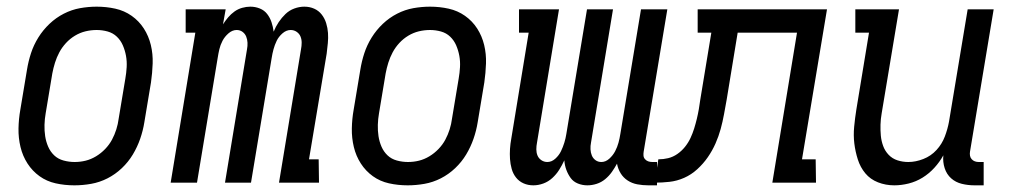

<svg xmlns="http://www.w3.org/2000/svg" viewBox="-20 -548 3040 576"><path d="M203 8Q174 8 147 2Q120 -4 98.5 -19.5Q77 -35 62.5 -57.5Q48 -80 41.5 -107Q35 -134 35.5 -162.5Q36 -191 41 -219L61 -339Q65 -364 73 -388.5Q81 -413 95 -435.5Q109 -458 128.5 -476.5Q148 -495 171.5 -507Q195 -519 220 -523.5Q245 -528 270 -528Q299 -528 326 -522Q353 -516 375 -500.5Q397 -485 411.5 -462.5Q426 -440 432.5 -413Q439 -386 438 -357.5Q437 -329 433 -301L413 -181Q409 -156 400.5 -131.5Q392 -107 378.5 -84.5Q365 -62 345.5 -43.5Q326 -25 302.5 -13Q279 -1 253.5 3.5Q228 8 203 8ZM204 -62Q221 -62 237 -66Q253 -70 268 -79Q283 -88 295.5 -101Q308 -114 316 -129Q324 -144 329 -160Q334 -176 336 -192L356 -312Q359 -329 360 -346.5Q361 -364 358 -380.5Q355 -397 348.5 -412Q342 -427 330.5 -438Q319 -449 303 -453.5Q287 -458 270 -458Q253 -458 236.5 -454Q220 -450 205 -441Q190 -432 178 -419Q166 -406 158 -391Q150 -376 145 -360Q140 -344 137 -328L117 -208Q114 -191 113.5 -173.5Q113 -156 115.5 -139.5Q118 -123 124.5 -108Q131 -93 142.5 -82Q154 -71 170.5 -66.5Q187 -62 204 -62Z M492 0 566 -450H537V-520H657L649 -475Q656 -486 664.5 -496Q673 -506 683.5 -513.5Q694 -521 706.5 -524.5Q719 -528 731 -528Q746 -528 759.5 -522.5Q773 -517 781.5 -506Q790 -495 794.5 -481.5Q799 -468 801 -453Q807 -468 816 -481.5Q825 -495 836.5 -506Q848 -517 863 -522.5Q878 -528 893 -528Q909 -528 922.5 -522Q936 -516 945 -504.5Q954 -493 958.5 -478.5Q963 -464 964 -449Q965 -434 963.5 -418.5Q962 -403 960 -387L907 -70H936L937 0H817L883 -400Q885 -410 885 -420Q885 -430 881.5 -438.5Q878 -447 870 -452.5Q862 -458 852 -458Q839 -458 827.5 -448Q816 -438 810 -425.5Q804 -413 800.5 -400Q797 -387 795 -374L733 0H655L721 -400Q723 -410 722.5 -420Q722 -430 718.5 -438.5Q715 -447 707.5 -452.5Q700 -458 690 -458Q677 -458 665.5 -448Q654 -438 647.5 -425.5Q641 -413 638 -400Q635 -387 633 -374L571 0Z M1203 8Q1174 8 1147 2Q1120 -4 1098.5 -19.5Q1077 -35 1062.5 -57.5Q1048 -80 1041.5 -107Q1035 -134 1035.5 -162.5Q1036 -191 1041 -219L1061 -339Q1065 -364 1073 -388.5Q1081 -413 1095 -435.5Q1109 -458 1128.5 -476.5Q1148 -495 1171.5 -507Q1195 -519 1220 -523.5Q1245 -528 1270 -528Q1299 -528 1326 -522Q1353 -516 1375 -500.5Q1397 -485 1411.5 -462.5Q1426 -440 1432.5 -413Q1439 -386 1438 -357.5Q1437 -329 1433 -301L1413 -181Q1409 -156 1400.5 -131.5Q1392 -107 1378.5 -84.5Q1365 -62 1345.5 -43.5Q1326 -25 1302.5 -13Q1279 -1 1253.5 3.5Q1228 8 1203 8ZM1204 -62Q1221 -62 1237 -66Q1253 -70 1268 -79Q1283 -88 1295.5 -101Q1308 -114 1316 -129Q1324 -144 1329 -160Q1334 -176 1336 -192L1356 -312Q1359 -329 1360 -346.5Q1361 -364 1358 -380.5Q1355 -397 1348.5 -412Q1342 -427 1330.5 -438Q1319 -449 1303 -453.5Q1287 -458 1270 -458Q1253 -458 1236.5 -454Q1220 -450 1205 -441Q1190 -432 1178 -419Q1166 -406 1158 -391Q1150 -376 1145 -360Q1140 -344 1137 -328L1117 -208Q1114 -191 1113.5 -173.5Q1113 -156 1115.5 -139.5Q1118 -123 1124.5 -108Q1131 -93 1142.5 -82Q1154 -71 1170.5 -66.5Q1187 -62 1204 -62Z M1580 8Q1564 8 1550.5 2Q1537 -4 1528 -15.5Q1519 -27 1515 -41.5Q1511 -56 1510 -71Q1509 -86 1510 -101.5Q1511 -117 1514 -133L1566 -450H1537V-520H1657L1591 -120Q1589 -110 1589 -100Q1589 -90 1592.5 -81.5Q1596 -73 1604 -67.5Q1612 -62 1622 -62Q1635 -62 1646 -72Q1657 -82 1663 -94.5Q1669 -107 1673 -120Q1677 -133 1679 -146L1741 -520H1819L1753 -120Q1751 -110 1751.5 -100Q1752 -90 1755.5 -81.5Q1759 -73 1766.5 -67.5Q1774 -62 1784 -62Q1797 -62 1808 -72Q1819 -82 1825.5 -94.5Q1832 -107 1835.5 -120Q1839 -133 1841 -146L1903 -520H1982L1911 -93Q1910 -87 1910.5 -81Q1911 -75 1915 -70.5Q1919 -66 1924.5 -64Q1930 -62 1937 -62H1951V8H1925Q1908 8 1892 5Q1876 2 1863 -6.5Q1850 -15 1842 -28Q1834 -41 1831 -57Q1824 -44 1815.5 -32Q1807 -20 1795.5 -10.5Q1784 -1 1770 3.5Q1756 8 1742 8Q1727 8 1713.5 2.5Q1700 -3 1692 -14Q1684 -25 1679 -38.5Q1674 -52 1673 -67Q1666 -52 1657.5 -38.5Q1649 -25 1637 -14Q1625 -3 1610 2.5Q1595 8 1580 8Z M1944 0 1955 -70Q1970 -70 1984.5 -73.5Q1999 -77 2012 -86Q2025 -95 2035 -107.5Q2045 -120 2051.5 -134Q2058 -148 2062.5 -162.5Q2067 -177 2070.5 -191.5Q2074 -206 2076.5 -220.5Q2079 -235 2081 -250L2114 -450H2073V-520H2461L2386 -70H2427L2428 0H2297L2371 -450H2193L2160 -249Q2156 -227 2152 -205Q2148 -183 2142 -161Q2136 -139 2126.5 -117.5Q2117 -96 2103.5 -76.5Q2090 -57 2072 -40.5Q2054 -24 2032.5 -14.5Q2011 -5 1988.5 -2.5Q1966 0 1944 0Z M2663 8Q2637 8 2614 -1Q2591 -10 2576 -28Q2561 -46 2553.5 -69.5Q2546 -93 2543 -117.5Q2540 -142 2542.5 -168Q2545 -194 2549 -219L2587 -450H2546V-520H2677L2625 -208Q2622 -191 2621.5 -174Q2621 -157 2622.5 -141Q2624 -125 2629.5 -110Q2635 -95 2646 -83.5Q2657 -72 2672.5 -67Q2688 -62 2705 -62Q2727 -62 2750 -71Q2773 -80 2789.5 -98Q2806 -116 2814.5 -138.5Q2823 -161 2827 -183L2883 -520H2961L2890 -93Q2889 -87 2890 -81Q2891 -75 2895 -70.5Q2899 -66 2904.5 -64Q2910 -62 2916 -62H2931V8H2904Q2884 8 2865.5 3.5Q2847 -1 2833.5 -13Q2820 -25 2814 -43.5Q2808 -62 2810 -82Q2799 -62 2783 -44.5Q2767 -27 2747.5 -15Q2728 -3 2706 2.5Q2684 8 2663 8Z"/></svg>

Font: Iosevka Curly Slab
Style: Italic
Weight: 400
Italic angle: -9°
Monospace: yes
Designer: Belleve Invis
Foundry: Belleve Invis
Version: Version 22.1.2; ttfautohint (v1.8.4)